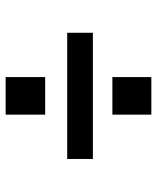

<svg xmlns="http://www.w3.org/2000/svg" viewBox="42 -674 556 680"><g transform="rotate(90 320.0 -334.0)"><path d="M386 -454H253V-592H386ZM543 -294H96V-385H543ZM386 -76H253V-216H386Z"/></g></svg>

Font: Open Sauce One SemiBold
Style: Regular
Weight: 600
Designer: Alfredo Marco Pradil
Foundry: Creative Sauce Fz LLC
Version: Version 1.477